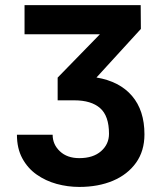

<svg xmlns="http://www.w3.org/2000/svg" viewBox="-20 -732 640 762"><path d="M77.4 -711.6H538.4L539.1 -617.2L362.9 -424.4Q454.5 -409.1 503.9 -351.4Q553.3 -293.7 553.3 -198.9Q553.3 -132.8 519.9 -86.1Q486.5 -39.4 428.3 -14.7Q370 9.9 294.7 9.9Q248.9 9.9 204.9 -2.1Q160.9 -14.2 125.2 -39.4Q89.5 -64.6 68.4 -103.9Q47.2 -143.1 47.2 -197.4H188.9Q188.9 -158.7 217.7 -131.6Q246.4 -104.4 294.7 -104.4Q349.8 -104.4 381.2 -132.1Q412.6 -159.8 412.6 -201Q412.6 -272 377.3 -302.9Q342 -333.8 275.2 -333.8H208.8V-424L376.4 -595.9H77.4Z"/></svg>

Font: Interface
Style: Bold
Weight: 700
Designer: Rasmus Andersson
Foundry: rsms
Version: Version 1.8